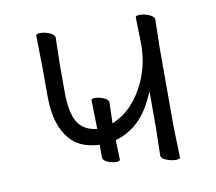

<svg xmlns="http://www.w3.org/2000/svg" viewBox="-61 -548 699 622"><g transform="rotate(-10 289.0 -236.5)"><path d="M236 -138V-145L234 -233Q234 -238 247 -238Q260 -238 275 -231.5Q290 -225 290 -215L288 -147Q314 -159 331 -172Q372 -205 398 -261Q424 -317 424 -385L422 -463V-473Q422 -478 436.5 -478Q451 -478 467 -471Q483 -464 483 -454L481 -365V-106L484 0Q484 5 469.5 5Q455 5 438.5 -1.5Q422 -8 422 -18L424 -106V-228L414 -207Q372 -115 289 -92L291 -27Q291 -22 277.5 -22Q264 -22 249.5 -28.5Q235 -35 235 -45V-86Q183 -89 154 -112Q96 -159 96 -271V-364L94 -470Q94 -476 109 -476Q124 -476 139.5 -469Q155 -462 155 -452L153 -364V-275Q153 -207 172 -175Q191 -143 236 -138Z"/></g></svg>

Font: LXGW WenKai Light
Style: Regular
Weight: 300
Designer: LXGW / Fontworks Inc.
Foundry: LXGW / Fontworks Inc.
Version: Version 1.501; October 10, 2024